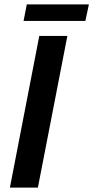

<svg xmlns="http://www.w3.org/2000/svg" viewBox="-20 -851 423 871"><path d="M285.6 -688 151.9 0H24.9L158.2 -688ZM383.3 -831.1 367.2 -755.9H86.9L101.6 -831.1Z"/></svg>

Font: Arimo SemiBold
Style: Italic
Weight: 600
Italic angle: -12°
Version: Version 1.33